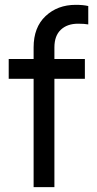

<svg xmlns="http://www.w3.org/2000/svg" viewBox="-20 -774 403 794"><path d="M119 0V-448H16V-530H119V-578Q119 -661 168.5 -707.5Q218 -754 293 -754Q325 -754 345 -749V-673Q329 -676 303 -676Q258 -676 231.5 -651Q205 -626 205 -578V-530H331V-448H205V0Z"/></svg>

Font: Plus Jakarta Display
Style: Regular
Weight: 400
Designer: Gumpita Rahayu
Foundry: Tokotype Studio
Version: Version 1.000;hotconv 1.0.109;makeotfexe 2.5.65596